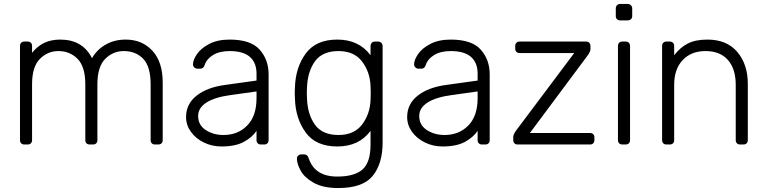

<svg xmlns="http://www.w3.org/2000/svg" viewBox="-20 -730 3874 970"><path d="M285 -530Q397 -530 445 -436Q469 -479 513.5 -504.5Q558 -530 615 -530Q698 -530 750 -473.5Q802 -417 802 -313V-22Q802 -12 796 -6Q790 0 780 0H763Q753 0 747 -6Q741 -12 741 -22V-303Q741 -394 703.5 -433Q666 -472 605 -472Q551 -472 511.5 -432.5Q472 -393 472 -303V-22Q472 -12 466 -6Q460 0 450 0H433Q423 0 417 -6Q411 -12 411 -22V-303Q411 -393 372 -432.5Q333 -472 275 -472Q221 -472 181.5 -432.5Q142 -393 142 -304V-22Q142 -12 136 -6Q130 0 120 0H103Q93 0 87 -6Q81 -12 81 -22V-498Q81 -508 87 -514Q93 -520 103 -520H120Q130 -520 136 -514Q142 -508 142 -498V-463Q168 -496 202.5 -513Q237 -530 285 -530Z M1276 -69Q1254 -36 1211.5 -13Q1169 10 1099 10Q1051 10 1010 -10Q969 -30 944.5 -64Q920 -98 920 -139Q920 -205 973.5 -247Q1027 -289 1118 -301L1276 -323V-358Q1276 -413 1242.5 -442.5Q1209 -472 1140 -472Q1089 -472 1056.5 -452Q1024 -432 1015 -404Q1011 -392 1005.5 -387.5Q1000 -383 991 -383H977Q968 -383 961.5 -389.5Q955 -396 955 -405Q955 -427 975 -456.5Q995 -486 1037 -508Q1079 -530 1140 -530Q1247 -530 1292 -479Q1337 -428 1337 -355V-22Q1337 -12 1331 -6Q1325 0 1315 0H1298Q1288 0 1282 -6Q1276 -12 1276 -22ZM1276 -268 1147 -250Q1065 -239 1023 -212Q981 -185 981 -144Q981 -98 1019.5 -73Q1058 -48 1109 -48Q1182 -48 1229 -96Q1276 -144 1276 -234Z M1852 -451V-497Q1852 -507 1858 -513.5Q1864 -520 1874 -520H1890Q1900 -520 1906.5 -513.5Q1913 -507 1913 -497V-10Q1913 97 1863 158.5Q1813 220 1689 220Q1611 220 1564 193Q1517 166 1498.5 131.5Q1480 97 1480 71Q1480 62 1486.5 56Q1493 50 1502 50H1516Q1525 50 1530.5 54.5Q1536 59 1540 71Q1571 162 1684 162Q1770 162 1811 126.5Q1852 91 1852 0V-69Q1794 10 1684 10Q1576 10 1524.5 -60.5Q1473 -131 1470 -232L1469 -260L1470 -288Q1473 -389 1524.5 -459.5Q1576 -530 1684 -530Q1793 -530 1852 -451ZM1531 -288 1530 -260 1531 -232Q1534 -151 1571.5 -99.5Q1609 -48 1690 -48Q1769 -48 1809 -100.5Q1849 -153 1852 -224Q1853 -234 1853 -260Q1853 -286 1852 -296Q1849 -367 1809 -419.5Q1769 -472 1690 -472Q1609 -472 1571.5 -420.5Q1534 -369 1531 -288Z M2393 -69Q2371 -36 2328.5 -13Q2286 10 2216 10Q2168 10 2127 -10Q2086 -30 2061.5 -64Q2037 -98 2037 -139Q2037 -205 2090.5 -247Q2144 -289 2235 -301L2393 -323V-358Q2393 -413 2359.5 -442.5Q2326 -472 2257 -472Q2206 -472 2173.5 -452Q2141 -432 2132 -404Q2128 -392 2122.5 -387.5Q2117 -383 2108 -383H2094Q2085 -383 2078.5 -389.5Q2072 -396 2072 -405Q2072 -427 2092 -456.5Q2112 -486 2154 -508Q2196 -530 2257 -530Q2364 -530 2409 -479Q2454 -428 2454 -355V-22Q2454 -12 2448 -6Q2442 0 2432 0H2415Q2405 0 2399 -6Q2393 -12 2393 -22ZM2393 -268 2264 -250Q2182 -239 2140 -212Q2098 -185 2098 -144Q2098 -98 2136.5 -73Q2175 -48 2226 -48Q2299 -48 2346 -96Q2393 -144 2393 -234Z M2983 -36V-22Q2983 -12 2977 -6Q2971 0 2961 0H2595Q2585 0 2579 -6Q2573 -12 2573 -22V-39Q2573 -50 2587 -70L2881 -462H2605Q2595 -462 2589 -468Q2583 -474 2583 -484V-498Q2583 -508 2589 -514Q2595 -520 2605 -520H2941Q2951 -520 2957 -514Q2963 -508 2963 -498V-481Q2963 -470 2949 -450L2657 -58H2961Q2971 -58 2977 -52Q2983 -46 2983 -36Z M3151 -627H3113Q3103 -627 3097 -633Q3091 -639 3091 -649V-687Q3091 -697 3097 -703.5Q3103 -710 3113 -710H3151Q3161 -710 3167.5 -703.5Q3174 -697 3174 -687V-649Q3174 -639 3167.5 -633Q3161 -627 3151 -627ZM3141 0H3124Q3114 0 3108 -6Q3102 -12 3102 -22V-498Q3102 -508 3108 -514Q3114 -520 3124 -520H3141Q3151 -520 3157 -514Q3163 -508 3163 -498V-22Q3163 -12 3157 -6Q3151 0 3141 0Z M3736 0H3719Q3709 0 3703 -6Q3697 -12 3697 -22V-301Q3697 -382 3657.5 -427Q3618 -472 3544 -472Q3472 -472 3429 -426.5Q3386 -381 3386 -301V-22Q3386 -12 3380 -6Q3374 0 3364 0H3347Q3337 0 3331 -6Q3325 -12 3325 -22V-498Q3325 -508 3331 -514Q3337 -520 3347 -520H3364Q3374 -520 3380 -514Q3386 -508 3386 -498V-451Q3416 -490 3454.5 -510Q3493 -530 3554 -530Q3652 -530 3705 -467.5Q3758 -405 3758 -306V-22Q3758 -12 3752 -6Q3746 0 3736 0Z"/></svg>

Font: Rubik
Style: Regular
Weight: 300
Designer: Hubert & Fischer
Foundry: Hubert & Fischer
Version: Version 1.100